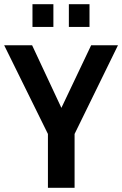

<svg xmlns="http://www.w3.org/2000/svg" viewBox="-20 -897 583 917"><path d="M135.1 -768.5V-877.1H235V-768.5ZM308.9 -768.5V-877.1H407.5V-768.5ZM336.2 0H208.9V-257.2L0 -680.7H133.4L273.2 -381.8L415.3 -680.7H543.4L336.2 -257.2Z"/></svg>

Font: Puralecka Narrow
Style: Bold
Weight: 700
Designer: Hector Gatti, Marcela Romero, Pablo Cosgaya and Nicolas Silva
Version: Version 1.004;PS 001.004;hotconv 1.0.70;makeotf.lib2.5.58329